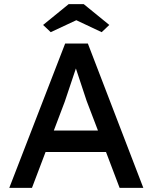

<svg xmlns="http://www.w3.org/2000/svg" viewBox="-20 -911 740 931"><path d="M25 0 296 -700H406L675 0H560L494 -174H201L135 0ZM189 -790 313 -891H386L510 -790L473 -755L350 -813L226 -755ZM241 -278H455L400 -422L348 -579Q301 -437 294 -418Z"/></svg>

Font: Easer Grotesk
Style: Regular
Weight: 400
Designer: Boardeaser, Bonnie Shaver-Troup, Thomas Jockin
Foundry: Lexend
Version: Version 1.008;Glyphs 3.1.2 (3151)